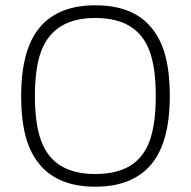

<svg xmlns="http://www.w3.org/2000/svg" viewBox="-20 -696 722 726"><path d="M340 10Q247 10 185 -27Q123 -64 91.5 -137.5Q60 -211 60 -333Q60 -509 130.5 -592.5Q201 -676 340 -676Q435 -676 497 -639Q559 -602 590.5 -528.5Q622 -455 622 -333Q622 -157 551 -73.5Q480 10 340 10ZM340 -38Q420 -38 471 -68.5Q522 -99 545.5 -162.5Q569 -226 569 -333Q569 -440 545.5 -503Q522 -566 471 -597Q420 -628 340 -628Q262 -628 211 -597Q160 -566 136 -503Q112 -440 112 -333Q112 -226 136 -162.5Q160 -99 211 -68.5Q262 -38 340 -38Z"/></svg>

Font: Vivano Light
Style: Regular
Weight: 300
Designer: Joe Prince, Josias Burgherr
Version: Version 2.064;September 19, 2022;FontCreator 14.0.0.2877 64-